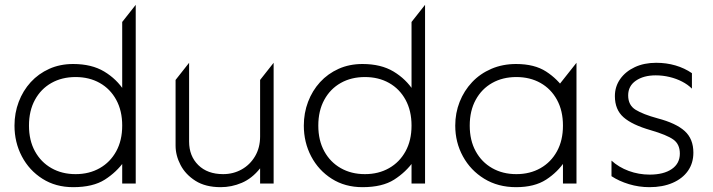

<svg xmlns="http://www.w3.org/2000/svg" viewBox="-20 -760 2953 795"><path d="M283 15Q210.5 15 155.8 -19.8Q101 -54.5 70.5 -112.5Q40 -170.5 40 -240Q40 -292 57.5 -338.2Q75 -384.5 107.2 -419.8Q139.5 -455 184 -475Q228.5 -495 283 -495Q359.5 -495 411.5 -463.8Q463.5 -432.5 495 -383L486 -371V-669L542 -740V0H486V-106L495 -93Q463 -47.5 414 -16.2Q365 15 283 15ZM293 -39Q349.5 -39 393 -63.8Q436.5 -88.5 461.2 -133.5Q486 -178.5 486 -240Q486 -301.5 461.2 -346.8Q436.5 -392 393 -416.5Q349.5 -441 293 -441Q236.5 -441 193 -416.5Q149.5 -392 124.8 -346.8Q100 -301.5 100 -240Q100 -178.5 124.8 -133.5Q149.5 -88.5 193 -63.8Q236.5 -39 293 -39Z M894 15Q831 15 789.5 -11.2Q748 -37.5 727.5 -77Q707 -116.5 707 -157V-429L763 -500V-174Q763 -114 801 -76.5Q839 -39 904 -39Q946 -39 980.8 -58.5Q1015.5 -78 1036.2 -113.2Q1057 -148.5 1057 -195V-429L1113 -500V0H1057V-63Q1023.5 -21 981.2 -3Q939 15 894 15Z M1481 15Q1408.5 15 1353.8 -19.8Q1299 -54.5 1268.5 -112.5Q1238 -170.5 1238 -240Q1238 -292 1255.5 -338.2Q1273 -384.5 1305.2 -419.8Q1337.5 -455 1382 -475Q1426.5 -495 1481 -495Q1557.5 -495 1609.5 -463.8Q1661.5 -432.5 1693 -383L1684 -371V-669L1740 -740V0H1684V-106L1693 -93Q1661 -47.5 1612 -16.2Q1563 15 1481 15ZM1491 -39Q1547.5 -39 1591 -63.8Q1634.5 -88.5 1659.2 -133.5Q1684 -178.5 1684 -240Q1684 -301.5 1659.2 -346.8Q1634.5 -392 1591 -416.5Q1547.5 -441 1491 -441Q1434.5 -441 1391 -416.5Q1347.5 -392 1322.8 -346.8Q1298 -301.5 1298 -240Q1298 -178.5 1322.8 -133.5Q1347.5 -88.5 1391 -63.8Q1434.5 -39 1491 -39Z M2117 15Q2042 15 1985.2 -19.8Q1928.5 -54.5 1896.8 -112.5Q1865 -170.5 1865 -240Q1865 -292 1883.2 -338.2Q1901.5 -384.5 1934.8 -419.8Q1968 -455 2014.5 -475Q2061 -495 2117 -495Q2193 -495 2241.2 -463.8Q2289.5 -432.5 2320 -386L2291 -354V-404L2367 -500V0H2311V-106L2320 -94Q2289.5 -47.5 2241.2 -16.2Q2193 15 2117 15ZM2118 -39Q2174.5 -39 2218 -63.8Q2261.5 -88.5 2286.2 -133.5Q2311 -178.5 2311 -240Q2311 -301.5 2286.2 -346.8Q2261.5 -392 2218 -416.5Q2174.5 -441 2118 -441Q2061.5 -441 2018 -416.5Q1974.5 -392 1949.8 -346.8Q1925 -301.5 1925 -240Q1925 -178.5 1949.8 -133.5Q1974.5 -88.5 2018 -63.8Q2061.5 -39 2118 -39Z M2669 15Q2625.5 15 2584.2 2.5Q2543 -10 2512 -30.5V-95Q2542 -67.5 2583.5 -52.2Q2625 -37 2670 -37Q2728 -37 2761.5 -60Q2795 -83 2795 -124Q2795 -163 2768 -182.2Q2741 -201.5 2674 -221Q2597.5 -243 2561.8 -274.5Q2526 -306 2526 -362Q2526 -401.5 2548 -432.8Q2570 -464 2608.5 -482Q2647 -500 2697 -500Q2739.5 -500 2777 -489Q2814.5 -478 2845 -457V-393Q2828 -410 2804.2 -422.2Q2780.5 -434.5 2752.5 -441.2Q2724.5 -448 2695 -448Q2645 -448 2613 -426Q2581 -404 2581 -365Q2581 -324.5 2611.8 -305.5Q2642.5 -286.5 2703 -270Q2779 -250 2815 -217.5Q2851 -185 2851 -128Q2851 -84.5 2828.5 -52.5Q2806 -20.5 2765 -2.8Q2724 15 2669 15Z"/></svg>

Font: Geologica-Sharp
Style: Regular
Weight: 100
Designer: Sindre Bremnes, Frode Helland
Foundry: Monokrom Skriftforlag AS
Version: Version 1.010;gftools[0.9.28]